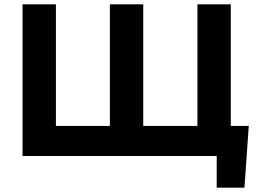

<svg xmlns="http://www.w3.org/2000/svg" viewBox="-20 -720 1192 886"><path d="M980 146V0H84V-700H238V-139H487V-700H641V-139H891V-700H1045V-139H1128L1108 146Z"/></svg>

Font: Quicksand
Style: Bold
Weight: 700
Version: Version 3.000